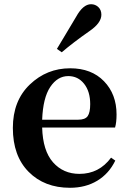

<svg xmlns="http://www.w3.org/2000/svg" viewBox="-20 -875 613 911"><path d="M273 -627 250 -643Q261 -662 290.5 -710.5Q320 -759 341 -795Q374 -855 412 -855Q432 -855 446.5 -841.5Q461 -828 461 -805Q461 -766 404 -727Q328 -674 273 -627ZM180 -307H351Q384 -307 396 -324Q408 -341 408 -381Q408 -441 379 -477.5Q350 -514 304 -514Q253 -514 218.5 -462.5Q184 -411 180 -307ZM526 -270H180Q183 -160 231.5 -105Q280 -50 357 -50Q450 -50 507 -127L527 -113Q497 -51 441.5 -17.5Q386 16 312 16Q191 16 116 -59.5Q41 -135 41 -268Q41 -397 121.5 -474Q202 -551 313 -551Q414 -551 473.5 -489.5Q533 -428 533 -332Q533 -294 526 -270Z"/></svg>

Font: Swei Spring CJKtc
Style: Bold
Weight: 700
Version: Version 1.021